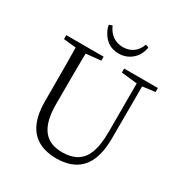

<svg xmlns="http://www.w3.org/2000/svg" viewBox="-212 -1096 1212 1271"><g transform="rotate(30 394.5 -460.5)"><path d="M536.1 -934.6 559.6 -925.8Q546.9 -852.5 490.2 -816.4Q454.1 -793 409.2 -793Q319.3 -793 275.4 -874Q261.7 -898.4 256.8 -925.8L281.2 -934.6Q319.3 -846.7 409.2 -843.8Q502.9 -844.7 536.1 -934.6ZM748 -725.6V-695.3L652.3 -682.6L651.4 -284.2Q651.4 -18.6 451.2 10.7Q426.8 14.6 400.4 14.6Q183.6 14.6 150.4 -194.3Q144.5 -231.4 144.5 -272.5V-388.7Q144.5 -587.9 142.6 -685.5L47.9 -695.3V-725.6H333V-695.3L219.7 -683.6Q217.8 -586.9 217.8 -388.7V-293Q217.8 -68.4 366.2 -43.9Q387.7 -40 410.2 -40Q542 -40 585 -142.6Q611.3 -205.1 611.3 -310.5V-681.6L490.2 -695.3V-725.6Z"/></g></svg>

Font: GenYoMin JP Light
Style: Regular
Weight: 300
Version: Version 1.001;PS 1;hotconv 16.6.51;makeotf.lib2.5.65220 DEVE